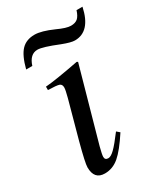

<svg xmlns="http://www.w3.org/2000/svg" viewBox="-162 -698 681 783"><g transform="rotate(-30 178.5 -306.5)"><path d="M329 -624H357Q335 -520 262 -520Q244 -520 205 -535Q134 -564 110 -564Q74 -564 59 -517H30Q45 -575 68 -599Q91 -623 130 -623Q162 -623 216 -599Q257 -580 278 -580Q298 -580 309.5 -589.5Q321 -599 329 -624ZM221 -115 235 -103Q194 -40 164 -14.5Q134 11 97 11Q47 11 47 -46Q47 -66 71 -156L119 -331Q128 -365 128 -376Q128 -391 117 -395Q106 -399 65 -400V-416Q109 -419 224 -441L229 -438L133 -96Q124 -62 124 -51Q124 -36 140 -36Q152 -36 170 -53.5Q188 -71 221 -115Z"/></g></svg>

Font: STIX
Style: Italic
Weight: 400
Italic angle: -16.33°
Designer: MicroPress Inc., with final additions and corrections provided by Coen Hoffman, Elsevier (retired)
Version: Version 1.1.1